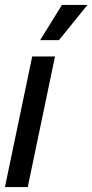

<svg xmlns="http://www.w3.org/2000/svg" viewBox="-38 -755 373 775"><path d="M-18 0 92 -527H184L74 0ZM124 -593 212 -735H315L200 -593Z"/></svg>

Font: Mona Sans Condensed Medium
Style: Italic
Weight: 500
Width: 3
Italic angle: -11.7°
Designer: Deni Anggara
Foundry: GitHub
Version: Version 1.001; ttfautohint (v1.8.4.7-5d5b);gftools[0.9.31]